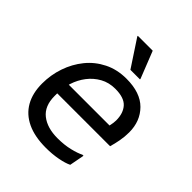

<svg xmlns="http://www.w3.org/2000/svg" viewBox="-212 -887 1022 1022"><g transform="rotate(45 299.0 -376.0)"><path d="M305 8Q221 8 164 -19Q107 -46 78 -97Q49 -148 49 -220Q49 -285 69.5 -345Q90 -405 128.5 -452.5Q167 -500 223 -528Q279 -556 349 -556Q454 -556 507.5 -502Q561 -448 561 -364Q561 -331 555 -299Q549 -267 541 -240H113V-316H461Q464 -328 465.5 -340.5Q467 -353 467 -360Q467 -414 439 -445Q411 -476 345 -476Q297 -476 259.5 -455Q222 -434 196 -400Q170 -366 156.5 -324Q143 -282 143 -240V-220Q143 -145 189 -108.5Q235 -72 313 -72Q364 -72 405 -82Q446 -92 469 -104H477L461 -20Q437 -8 395 0Q353 8 305 8ZM330 -604 230 -756V-760H342L402 -608V-604Z"/></g></svg>

Font: Kufam
Style: Italic
Weight: 400
Italic angle: -11°
Designer: Artur Schmal
Foundry: Original Type
Version: Version 1.301; ttfautohint (v1.8.3)